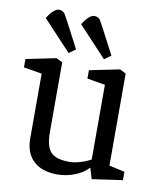

<svg xmlns="http://www.w3.org/2000/svg" viewBox="-82 -786 721 861"><g transform="rotate(10 278.5 -355.5)"><path d="M237 9Q167 9 128.5 -27Q90 -63 90 -129V-424L7 -438V-476L144 -504L172 -490V-172Q172 -107 196 -81.5Q220 -56 281 -56Q302 -56 329.5 -64Q357 -72 378 -84V-424L296 -438V-476L433 -504L461 -490V-71L532 -55V-17L393 3L378 -47L377 -46Q355 -21 316 -6Q277 9 237 9ZM326 -669Q317 -686 307.5 -703Q298 -720 278 -720Q268 -720 254.5 -709Q241 -698 226 -673L354 -536L384 -558ZM165 -669Q156 -686 146.5 -703Q137 -720 117 -720Q107 -720 93.5 -709Q80 -698 65 -673L193 -536L223 -558Z"/></g></svg>

Font: Faustina VF Beta
Style: Regular
Weight: 400
Designer: Alfonso Garcia
Foundry: Omnibus-Type
Version: Version 1.006